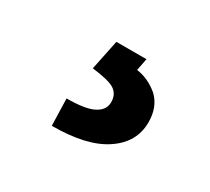

<svg xmlns="http://www.w3.org/2000/svg" viewBox="-63 -102 465 426"><g transform="rotate(30 169.5 110.5)"><path d="M203 25Q233 29 259 51Q283 74 283 113Q283 165 236 196Q190 227 101 227L99 158Q145 158 166 148Q189 137 189 116Q189 95 173 85Q158 76 116 71L132 -6H209Z"/></g></svg>

Font: Sinter Bold
Style: Regular
Weight: 700
Foundry: Adobe & rsms
Version: Version 1.000